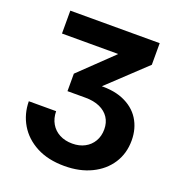

<svg xmlns="http://www.w3.org/2000/svg" viewBox="-133 -838 888 958"><g transform="rotate(20 310.5 -358.5)"><path d="M314 11.2Q227.5 11.2 165.8 -21.2Q104 -53.7 71 -109.1Q38.1 -164.6 37.6 -231.9H182.6Q183.1 -194.3 199.5 -166.3Q215.8 -138.2 245.1 -122.8Q274.4 -107.4 313 -107.4Q350.6 -107.4 378.9 -122.6Q407.2 -137.7 423.3 -165Q439.5 -192.4 439.5 -228.5Q439.5 -264.2 422.4 -290.3Q405.3 -316.4 373.5 -330.8Q341.8 -345.2 296.9 -345.2H201.7V-438L374.5 -604V-606H77.6V-727.5H552.2V-612.8L319.3 -393.6V-424.8Q406.2 -432.6 466.1 -408Q525.9 -383.3 556.4 -335Q586.9 -286.6 586.9 -223.1Q586.9 -153.8 552.5 -101.1Q518.1 -48.3 456.5 -18.6Q395 11.2 314 11.2Z"/></g></svg>

Font: Inter 28pt
Style: Bold
Weight: 700
Designer: Rasmus Andersson
Foundry: rsms
Version: Version 4.001;git-66647c0bb